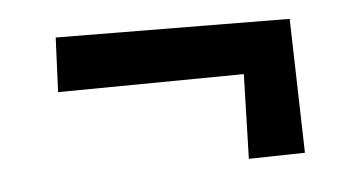

<svg xmlns="http://www.w3.org/2000/svg" viewBox="-31 -471 593 316"><g transform="rotate(-5 266.0 -313.5)"><path d="M461.9 -202.1 369.1 -200.2 373 -339.8 65.9 -336.9 69.8 -426.8 456.1 -423.8Z"/></g></svg>

Font: McLaren
Style: Regular
Weight: 400
Designer: Astigmatic (AOETI)
Foundry: Astigmatic (AOETI)
Version: Version 1.000